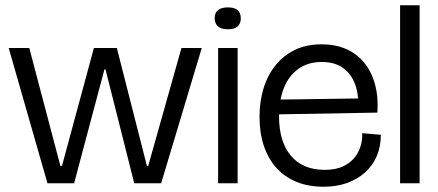

<svg xmlns="http://www.w3.org/2000/svg" viewBox="-20 -695 1660 728"><path d="M160 0 13 -513H91L209 -66H215L336 -513H423L537 -66H542L668 -513H745L591 0H489L380 -432H376L261 0Z M807 0V-513H881V0ZM844 -584Q819 -584 806.5 -595Q794 -606 794 -626Q794 -647 807 -657Q820 -667 844 -667Q869 -667 881 -656.5Q893 -646 893 -625Q893 -606 881 -595Q869 -584 844 -584Z M1207 13Q1149 13 1104 -5.5Q1059 -24 1028 -58.5Q997 -93 980.5 -142Q964 -191 964 -252Q964 -309 979 -359Q994 -409 1024 -446.5Q1054 -484 1097.5 -505.5Q1141 -527 1200 -527Q1251 -527 1291.5 -509.5Q1332 -492 1360 -458.5Q1388 -425 1401.5 -376.5Q1415 -328 1411 -268L1010 -261V-317L1359 -322L1339 -290Q1340 -341 1325 -379Q1310 -417 1279 -438.5Q1248 -460 1200 -460Q1148 -460 1111.5 -434Q1075 -408 1056.5 -361.5Q1038 -315 1038 -254Q1038 -158 1083 -104.5Q1128 -51 1211 -51Q1254 -51 1282.5 -65Q1311 -79 1327 -101Q1343 -123 1349 -147Q1355 -171 1353 -190L1424 -184Q1424 -139 1408.5 -103Q1393 -67 1364 -41Q1335 -15 1295.5 -1Q1256 13 1207 13Z M1497 0V-675H1571V0Z"/></svg>

Font: Bricolage Grotesque 48pt Condensed ExtraBold Light
Style: Regular
Weight: 300
Version: Version 1.000;gftools[0.9.30]